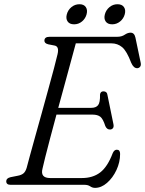

<svg xmlns="http://www.w3.org/2000/svg" viewBox="-20 -874 686 908"><path d="M379.5 0H30Q9.5 0 9.5 -17Q9.5 -31 29.5 -36L64.5 -43Q81 -46 90.8 -54Q100.5 -62 106 -80Q110 -95.5 120.5 -134.2Q131 -173 145.8 -225.8Q160.5 -278.5 176.8 -337Q193 -395.5 208.2 -451Q223.5 -506.5 235.2 -550.5Q247 -594.5 252 -617Q261 -654 238.5 -658.5L208 -664.5Q190 -669 190 -681.5Q190 -700 214.5 -700H534.5Q555.5 -700 569.8 -709.8Q584 -719.5 597.5 -719.5Q615.5 -719.5 620.5 -696L645 -579Q648 -566 643.2 -559.2Q638.5 -552.5 630 -551.5Q612 -550.5 600.5 -577Q579.5 -632.5 557.8 -650.8Q536 -669 507 -669H338.5Q329.5 -636 316.2 -586.8Q303 -537.5 287.2 -480Q271.5 -422.5 255.5 -364H412Q434 -364 444 -376.8Q454 -389.5 453 -427Q455 -442 469 -442Q486 -442 488 -425.5L516.5 -286.5Q519 -273.5 513.8 -267.5Q508.5 -261.5 500.5 -261.5Q485.5 -261 478 -278Q467.5 -311.5 454.5 -321.8Q441.5 -332 417.5 -332H247Q231 -273 217.2 -220.5Q203.5 -168 193.8 -130Q184 -92 181 -76.5Q169.5 -32 217.5 -32H367.5Q419 -32 453.8 -58.5Q488.5 -85 513 -149.5Q520 -166 532.5 -166Q548 -166 548 -146Q548 -107 530.8 -70Q513.5 -33 486.2 -9.2Q459 14.5 429.5 14.5Q417 14.5 406.5 7.2Q396 0 379.5 0ZM330.5 -759Q309 -759 299.8 -772.5Q290.5 -786 296 -806.5Q301.5 -827 318 -840.5Q334.5 -854 356 -854Q376.5 -854 385.8 -840.5Q395 -827 389.5 -806.5Q384 -786 367.8 -772.5Q351.5 -759 330.5 -759ZM510.5 -759Q489 -759 479.8 -772.5Q470.5 -786 476 -806.5Q481.5 -827 498 -840.5Q514.5 -854 535.5 -854Q557 -854 566.2 -840.5Q575.5 -827 570 -806.5Q564.5 -786 548 -772.5Q531.5 -759 510.5 -759Z"/></svg>

Font: Fraunces 9pt S050 Light
Style: Italic
Weight: 300
Italic angle: -16°
Version: Version 1.000; ttfautohint (v1.8.3)